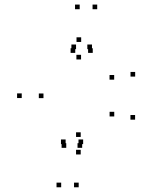

<svg xmlns="http://www.w3.org/2000/svg" viewBox="-20 -740 660 826"><path d="M243.2 65.7V45.7H223.2V65.7ZM318.5 65.7V45.7H298.5V65.7ZM337.7 -120V-140H317.7V-120ZM262.3 -120V-140H242.3V-120ZM327.2 -150.8V-170.8H307.2V-150.8ZM167 -317.8V-337.8H147V-317.8ZM328.7 -484.2V-504.2H308.7V-484.2ZM471.2 -397.3V-417.3H451.2V-397.3ZM561.5 -410.5V-430.5H541.5V-410.5ZM329.2 -559.5V-579.5H309.2V-559.5ZM73.5 -318.2V-338.2H53.5V-318.2ZM327.2 -75.5V-95.5H307.2V-75.5ZM561.2 -225.2V-245.2H541.2V-225.2ZM471.5 -239V-259H451.5V-239ZM398.2 -700.3V-720.3H378.2V-700.3ZM322.8 -700.3V-720.3H302.8V-700.3ZM303.7 -512.5V-532.5H283.7V-512.5ZM379 -512.5V-532.5H359V-512.5ZM375.7 -528.5V-548.5H355.7V-528.5ZM307.2 -528.5V-548.5H287.2V-528.5ZM265 -104V-124H245V-104ZM333.5 -104V-124H313.5V-104Z"/></svg>

Font: Monaspace Argon Dots Var
Style: Regular
Weight: 400
Designer: Riley Cran and the Lettermatic Team
Version: Version 1.100 (Monaspace Argon Dots)